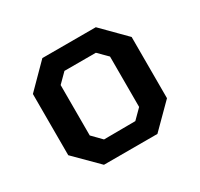

<svg xmlns="http://www.w3.org/2000/svg" viewBox="-117 -669 848 815"><g transform="rotate(-30 307.0 -261.5)"><path d="M176 0 65 -111V-411L176 -523H438L549 -411V-111L438 0ZM230 -93 384 -94 428 -138V-385L384 -429H230L186 -385V-138Z"/></g></svg>

Font: Tomorrow Medium
Style: Regular
Weight: 500
Designer: Tony de Marco, Monica Rizzolli
Foundry: Just in Type
Version: Version 2.002